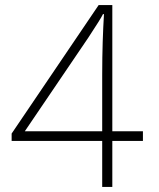

<svg xmlns="http://www.w3.org/2000/svg" viewBox="-20 -739 630 759"><path d="M384 0H424V-182H545V-220H424V-719H370L26 -211V-182H384ZM78 -220 329 -590C361 -639 381 -670 387 -683H391C387 -616 384 -539 384 -443V-220Z"/></svg>

Font: Kathrein 35 Thin
Style: Regular
Weight: 250
Designer: Lazydogs Typefoundry, based on Open Sans by Ascender Corporation
Foundry: Lazydogs Typefoundry
Version: Version 1.003;PS 001.003;hotconv 1.0.88;makeotf.lib2.5.64775